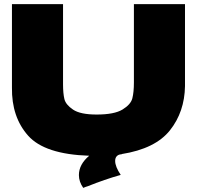

<svg xmlns="http://www.w3.org/2000/svg" viewBox="-20 -747 960 932"><path d="M630 -727H878V-329Q876 -204 805 -114.5Q734 -25 570 1L571 2Q556 2 547.5 10.5Q539 19 539 34Q539 62 566 102Q488 124 406 157Q398 159 384 165Q363 135 363 103Q363 51 413 9Q197 2 116.5 -88.5Q36 -179 38 -322V-727H286V-338Q286 -294 292.5 -266.5Q299 -239 334.5 -215Q370 -191 449 -191Q535 -191 575 -215.5Q615 -240 622.5 -270Q630 -300 630 -347Z"/></svg>

Font: Mantou Sans
Style: Regular
Weight: 400
Designer: Mant0u / artakana
Foundry: Mant0u / artakana
Version: Version 1.001;October 22, 2023;FontCreator 14.0.0.2901 64-bi